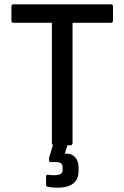

<svg xmlns="http://www.w3.org/2000/svg" viewBox="-20 -675 578 892"><path d="M232 0Q221 0 221 -11V-569H43Q33 -569 33 -580V-644Q33 -655 43 -655H495Q505 -655 505 -644V-580Q505 -569 495 -569H317V-11Q317 0 306 0ZM246 197Q222 197 202 193Q194 191 194 184V145Q194 136 202 137Q209 138 217 138.5Q225 139 231 139Q271 139 271 116V103Q271 89 263 83.5Q255 78 238 78H215Q208 78 208 71Q208 67 208 61Q208 55 210 51L233 -25Q236 -31 243 -31H295Q304 -31 300 -20L281 39H290Q316 39 330.5 57Q345 75 345 103V119Q345 197 246 197Z"/></svg>

Font: Sofia Sans Medium
Style: Regular
Weight: 500
Designer: Botio Nikoltchev, Ani Petrova
Foundry: lettersoup
Version: Version 4.101; ttfautohint (v1.8.4.7-5d5b)